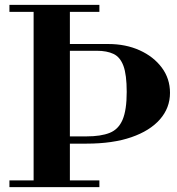

<svg xmlns="http://www.w3.org/2000/svg" viewBox="-20 -774 733 794"><path d="M19 0V-28H119V-725H19V-754H391V-725H269V-592H428Q500 -592 557.5 -566Q615 -540 649 -494.5Q683 -449 683 -390Q683 -328 641.5 -280.5Q600 -233 523 -206.5Q446 -180 338 -180H269V-28H391V0ZM269 -210H338Q397 -210 433.5 -224.5Q470 -239 487 -279Q504 -319 504 -394Q504 -465 490.5 -501.5Q477 -538 449.5 -551Q422 -564 381 -564H269Z"/></svg>

Font: Libre Bodoni SemiBold
Style: Regular
Weight: 600
Designer: Pablo Impallari, Rodrigo Fuenzalida
Foundry: Impallari Type
Version: Version 2.005;gftools[0.9.23]